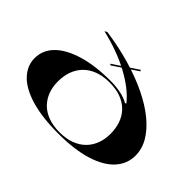

<svg xmlns="http://www.w3.org/2000/svg" viewBox="-136 -1049 1369 1369"><g transform="rotate(45 548.0 -365.0)"><path d="M548 15Q383 15 271.5 -18.5Q160 -52 104 -111.5Q48 -171 48 -246Q48 -328 108 -388Q168 -448 280 -481.5Q392 -515 548 -515Q597 -515 645 -506Q693 -497 732 -475L739 -481Q705 -524 655.5 -562Q606 -600 545 -632.5Q484 -665 413 -690.5Q342 -716 265 -734L283 -745Q417 -726 534 -692Q651 -658 746 -612Q841 -566 908.5 -510.5Q976 -455 1012.5 -393Q1049 -331 1049 -264Q1049 -180 991.5 -117Q934 -54 822 -19.5Q710 15 548 15ZM548 2Q613 2 662.5 -16.5Q712 -35 745.5 -68.5Q779 -102 796 -147.5Q813 -193 813 -246Q813 -302 797 -348.5Q781 -395 748 -429.5Q715 -464 665.5 -483Q616 -502 548 -502Q483 -502 433 -483Q383 -464 349.5 -429.5Q316 -395 299.5 -348.5Q283 -302 283 -246Q283 -193 299.5 -148Q316 -103 349 -69Q382 -35 432 -16.5Q482 2 548 2ZM467 -592 458 -600 643 -723 648 -713Z"/></g></svg>

Font: Kalnia Expanded
Style: Regular
Weight: 400
Width: 7
Designer: Frida Medrano
Foundry: Frida Medrano
Version: Version 1.105